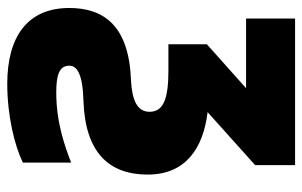

<svg xmlns="http://www.w3.org/2000/svg" viewBox="-172 -421 833 529"><g transform="rotate(90 244.5 -156.5)"><path d="M211 240C298 240 381 220 428 197V64C386 80 320 105 235 105C187 105 161 97 161 69C161 49 181 32 259 30C400 25 461 -40 461 -147C461 -252 388 -300 289 -312L435 -443V-553H31V-418H223L102 -310V-204H174C251 -204 288 -191 288 -152C288 -116 252 -104 203 -101C53 -96 2 -28 2 69C2 185 82 240 211 240Z"/></g></svg>

Font: Noto Sans Condensed Black
Style: Regular
Weight: 900
Width: 3
Designer: Monotype Design Team
Foundry: Monotype Imaging Inc.
Version: Version 2.013